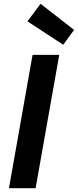

<svg xmlns="http://www.w3.org/2000/svg" viewBox="-20 -988 409 1008"><path d="M27 0 151 -700H291L167 0ZM312 -753 124 -876 193 -968 369 -831Z"/></svg>

Font: DM Sans 10pt ExtraBold
Style: Italic
Weight: 800
Italic angle: -10°
Version: Version 4.004;gftools[0.9.30]